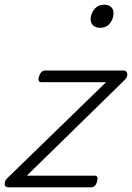

<svg xmlns="http://www.w3.org/2000/svg" viewBox="-30 -802 565 822"><path d="M8 0Q-10 0 -10 -14Q-10 -28 0 -38L424 -450H148Q139 -450 136 -456Q133 -462 137 -475Q141 -487 147.5 -493.5Q154 -500 163 -500H497Q508 -500 512 -493.5Q516 -487 514.5 -478Q513 -469 504 -460L85 -50H375Q384 -50 386.5 -44Q389 -38 385 -23Q382 -12 375.5 -6Q369 0 359 0ZM398 -683Q381 -683 369.5 -692.5Q358 -702 358 -719Q358 -743 374 -762.5Q390 -782 416 -782Q433 -782 444.5 -773Q456 -764 456 -745Q456 -722 441 -702.5Q426 -683 398 -683Z"/></svg>

Font: Playwrite CO ExtraLight
Style: Regular
Weight: 250
Version: Version 1.002